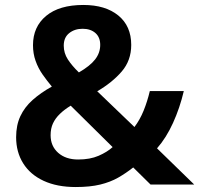

<svg xmlns="http://www.w3.org/2000/svg" viewBox="-20 -744 803 774"><path d="M316 -724Q405 -724 457 -681.5Q509 -639 509 -563Q509 -500 470.5 -455.5Q432 -411 372 -376L522 -232Q544 -261 559 -298Q574 -335 584 -377H721Q705 -309 677.5 -248.5Q650 -188 613 -146L763 0H587L517 -69Q488 -46 456.5 -28Q425 -10 384 0Q343 10 285 10Q210 10 156 -15Q102 -40 73.5 -85.5Q45 -131 45 -191Q45 -239 62 -275.5Q79 -312 111.5 -341Q144 -370 189 -395Q169 -419 151.5 -444Q134 -469 123.5 -498.5Q113 -528 113 -562Q113 -636 166 -680Q219 -724 316 -724ZM265 -318Q239 -302 221 -284.5Q203 -267 193.5 -246.5Q184 -226 184 -199Q184 -155 214.5 -128Q245 -101 295 -101Q343 -101 377.5 -116Q412 -131 434 -151ZM313 -628Q281 -628 259 -610.5Q237 -593 237 -560Q237 -530 253.5 -504.5Q270 -479 298 -452Q343 -478 363.5 -504.5Q384 -531 384 -563Q384 -594 364.5 -611Q345 -628 313 -628Z"/></svg>

Font: Noto Sans Oriya SemiBold
Style: Regular
Weight: 600
Version: Version 2.003